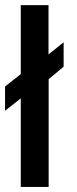

<svg xmlns="http://www.w3.org/2000/svg" viewBox="-37 -737 303 757"><path d="M44.9 0V-349.1L-17.1 -300.3V-396L44.9 -444.8V-716.8H154.3V-522.5L213.9 -570.3V-474.1L154.8 -424.8V0Z"/></svg>

Font: Ride Light
Style: Bold
Weight: 600
Version: Version 3.000